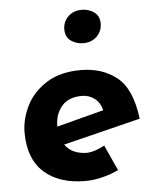

<svg xmlns="http://www.w3.org/2000/svg" viewBox="-52 -754 659 810"><g transform="rotate(-5 277.5 -349.5)"><path d="M369 -131 418 -23Q385 -7 348 2Q311 11 278 11Q167 11 103 -46Q39 -103 39 -215Q39 -271 66.5 -327Q94 -383 152 -420Q210 -457 298 -457Q388 -457 450 -408Q512 -359 528 -231L201 -150Q217 -127 241.5 -117Q266 -107 293 -107Q324 -107 369 -131ZM179 -231V-228L378 -280Q370 -312 347 -330Q324 -348 293 -348Q236 -348 207.5 -314Q179 -280 179 -231ZM324 -710Q353 -710 376 -694Q399 -678 399 -645Q399 -613 376.5 -591Q354 -569 319 -569Q290 -569 267 -585Q244 -601 244 -634Q244 -666 266.5 -688Q289 -710 324 -710Z"/></g></svg>

Font: Josefin Sans
Style: Bold Italic
Weight: 700
Italic angle: -7°
Designer: Santiago Orozco
Foundry: Typemade
Version: Version 2.000